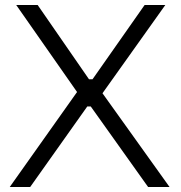

<svg xmlns="http://www.w3.org/2000/svg" viewBox="-20 -750 725 770"><path d="M289 -381 45 -730H131L337 -432H351L560 -730H643L391 -376L660 0H574L344 -323H330L101 0H19Z"/></svg>

Font: Sora-SIA Light
Style: Regular
Weight: 300
Designer: Jonathan Barnbrook, Julián Moncada
Foundry: Barnbrook Fonts
Version: Version 2.000